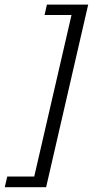

<svg xmlns="http://www.w3.org/2000/svg" viewBox="-52 -754 396 820"><path d="M-31.7 45.4 -21 0H94.2L253.4 -689.9H138.2L148.4 -734.4H324.7L145 45.4Z"/></svg>

Font: Acari Sans
Style: Italic
Weight: 400
Italic angle: -13°
Designer: Alfredo Marco Pradil and Stefan Peev
Foundry: Hanken Design Co.
Version: Version 1.045;January 11, 2019;FontCreator 11.5.0.2425 64-bi